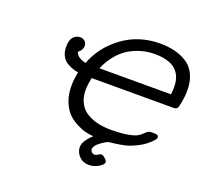

<svg xmlns="http://www.w3.org/2000/svg" viewBox="-149 -879 1319 1247"><g transform="rotate(20 511.0 -256.0)"><path d="M185.1 -476.1Q185.1 -525.9 205.1 -546.4Q225.1 -566.9 251 -566.9Q270 -566.9 283.4 -554.9Q296.9 -543 296.9 -523.9Q296.9 -494.1 268.1 -472.2Q280.3 -434.1 339.8 -421.9Q385.7 -543.9 496.3 -625Q606.9 -706.1 753.9 -706.1Q807.1 -706.1 851.6 -695.6Q896 -685.1 936 -661.1Q976.1 -637.2 999 -590.6Q1022 -543.9 1022 -479Q1022 -429.2 1008.8 -373Q1006.8 -361.8 1004.4 -356.9Q1002 -352.1 995.4 -347.4Q988.8 -342.8 978 -342.8H410.2Q400.4 -293 399.9 -259.8Q399.9 -205.6 420.9 -166.7Q441.9 -127.9 478.5 -107.4Q515.1 -86.9 554.7 -78.4Q594.2 -69.8 641.1 -69.8Q709 -69.8 754.9 -77.9Q800.8 -85.9 819.8 -96.9Q838.9 -107.9 849.4 -118.9Q859.9 -129.9 870.4 -137.5Q880.9 -145 897 -145H918Q945.8 -145 945.8 -127Q945.8 -117.2 933.1 -104Q897.9 -64.9 849.9 -40Q801.8 -15.1 767.3 -7.1Q732.9 1 696 5.4Q659.2 9.8 658.2 9.8Q639.2 14.6 604 40.8Q568.8 66.9 568.8 89.8Q568.8 101.1 576.9 109.6Q585 118.2 598.1 118.2Q607.9 118.2 620.8 109.6Q633.8 101.1 640.1 101.1Q649.9 101.1 666.5 115.5Q683.1 129.9 683.1 140.1Q683.1 156.2 651.6 175Q620.1 193.8 585.9 193.8Q543.9 193.8 517.6 166.5Q491.2 139.2 491.2 104Q491.2 62 549.8 8.8Q522 6.8 493.9 0Q465.8 -6.8 429.9 -25.4Q394 -43.9 367.4 -71Q340.8 -98.1 322.5 -144.5Q304.2 -190.9 304.2 -250Q304.2 -297.9 314.9 -347.2Q296.9 -350.1 280 -355.5Q263.2 -360.8 239 -374Q214.8 -387.2 200 -413.6Q185.1 -439.9 185.1 -476.1ZM436 -419.9H931.2Q934.1 -443.8 934.1 -470.2Q934.1 -630.4 743.2 -629.9Q703.1 -629.9 664.6 -620.8Q626 -611.8 583.5 -590.3Q541 -568.8 502 -525.4Q462.9 -481.9 436 -419.9Z"/></g></svg>

Font: CMU Concrete
Style: BoldItalic
Weight: 700
Italic angle: -14.04°
Version: Version 0.7.0